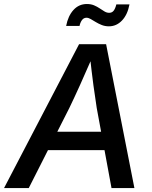

<svg xmlns="http://www.w3.org/2000/svg" viewBox="-41 -951 769 971"><path d="M-20.5 0 358.9 -727.5H495.6L638.7 0H522.9L448.2 -404.8Q440.9 -449.7 431.6 -518.8Q422.4 -587.9 412.1 -681.6H434.6Q395.5 -591.3 364.5 -522.7Q333.5 -454.1 309.6 -404.8L104.5 0ZM151.4 -191.9 167 -284.7H544.9L529.8 -191.9ZM509.8 -817.9Q490.2 -817.9 473.6 -824.5Q457 -831.1 443.1 -839.6Q429.2 -848.1 417.7 -854.7Q406.2 -861.3 396.5 -861.3Q381.8 -861.3 373 -848.6Q364.3 -835.9 361.3 -819.8H293.5Q303.2 -870.6 330.6 -900.6Q357.9 -930.7 398.4 -930.7Q418.9 -930.7 434.6 -924.1Q450.2 -917.5 463.1 -908.7Q476.1 -899.9 487.5 -893.1Q499 -886.2 511.2 -886.2Q525.4 -886.2 533.7 -896.7Q542 -907.2 547.4 -928.7H613.8Q604 -876.5 575.9 -847.2Q547.9 -817.9 509.8 -817.9Z"/></svg>

Font: Inter Medium
Style: Italic
Weight: 500
Italic angle: -9.3988°
Designer: Rasmus Andersson
Foundry: rsms
Version: Version 4.001;git-66647c0bb